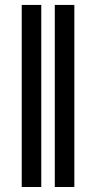

<svg xmlns="http://www.w3.org/2000/svg" viewBox="-20 -747 398 767"><path d="M144.9 -727.3V0H66.8V-727.3ZM277 -727.3V0H198.9V-727.3Z"/></svg>

Font: InterMG
Style: Regular
Weight: 400
Designer: Rasmus Andersson
Foundry: rsms
Version: Version 3.019;December 26, 2023;FontCreator 15.0.0.2955 64-b